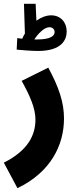

<svg xmlns="http://www.w3.org/2000/svg" viewBox="-56 -752 422 1002"><path d="M142 -486C267 -486 292 -545 292 -588C292 -636 260 -672 211 -672C186 -672 159 -662 134 -644L130 -732H69L74 -577C69 -569 64 -560 60 -550C50 -551 41 -552 34 -553L31 -493C50 -491 108 -486 142 -486ZM202 -610C218 -610 229 -599 229 -585C229 -566 211 -546 136 -546C132 -546 128 -546 123 -546C141 -574 174 -610 202 -610ZM35 230C210 146 278 4 278 -134C278 -218 251 -297 196 -399L57 -330C100 -253 129 -187 129 -128C129 -48 91 33 -36 97Z"/></svg>

Font: Noto Sans Arabic UI XCn XBd
Style: Regular
Weight: 800
Width: 2
Designer: Monotype Design Team, Nadine Chahine and Nizar Qandah
Foundry: Monotype Imaging Inc.
Version: Version 2.010